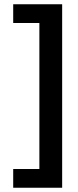

<svg xmlns="http://www.w3.org/2000/svg" viewBox="-20 -722 365 902"><path d="M42 72H165V-614H42V-702H272V160H42Z"/></svg>

Font: Noto Sans Syriac Eastern SemiBold
Style: Regular
Weight: 600
Designer: Patrick Giasson and the Monotype Design Team
Foundry: Monotype Imaging Inc.
Version: Version 3.001